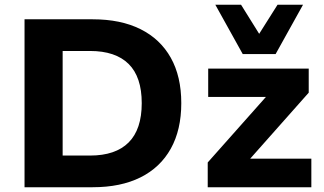

<svg xmlns="http://www.w3.org/2000/svg" viewBox="-20 -786 1361 806"><path d="M83 0V-705H369Q487 -705 570 -663.5Q653 -622 697 -543.5Q741 -465 741 -353Q741 -241 697 -162Q653 -83 570 -41.5Q487 0 369 0ZM243 -133H358Q465 -133 520 -188Q575 -243 575 -353Q575 -463 520 -517.5Q465 -572 358 -572H243ZM852 0V-104L1130 -417V-379H854V-498H1276V-397L994 -79L995 -120H1287V0ZM999 -559 884 -766H992L1068 -644L1145 -766H1252L1137 -559Z"/></svg>

Font: Nunito Sans 9pt ExtraBold
Style: Regular
Weight: 800
Version: Version 3.101;gftools[0.9.27]